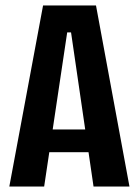

<svg xmlns="http://www.w3.org/2000/svg" viewBox="-20 -680 506 700"><path d="M14 0 137 -660H330L452 0H321L239 -562H225L141 0ZM115 -125V-208H358V-125Z"/></svg>

Font: Bricolage Grotesque 24pt Condensed SemiBold
Style: Regular
Weight: 600
Width: 3
Designer: Mathieu Triay
Foundry: Atelier Triay
Version: Version 1.001;gftools[0.9.33.dev8+g029e19f]